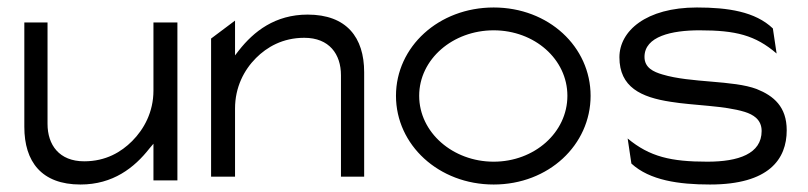

<svg xmlns="http://www.w3.org/2000/svg" viewBox="-20 -482 2159 513"><path d="M45 -143C45 -50 91 11 195 11C282 11 339 -34 379 -85L390 -98V0H454V-422H390V-240C390 -183 365 -137 333 -105C304 -76 263 -51 205 -51C138 -51 107 -95 107 -151V-422H45Z M544 -10H608V-192C608 -249 632 -295 664 -327C693 -356 735 -381 793 -381C860 -381 891 -337 891 -281V-10H953V-289C953 -382 906 -443 802 -443C715 -443 658 -398 618 -347L608 -334V-427L544 -379Z M1038 -226C1038 -95 1152 11 1299 11C1446 11 1558 -95 1558 -226C1558 -357 1446 -462 1299 -462C1152 -462 1038 -357 1038 -226ZM1100 -226C1100 -324 1190 -401 1299 -401C1408 -401 1496 -324 1496 -226C1496 -128 1408 -50 1299 -50C1190 -50 1100 -128 1100 -226Z M1635 -329C1635 -249 1693 -222 1772 -210C1833 -200 1915 -200 1970 -183C1992 -176 2015 -163 2015 -132C2015 -71 1953 -50 1870 -50C1773 -50 1716 -63 1657 -112L1667 -45C1716 0 1794 11 1877 11C2035 11 2082 -57 2082 -134C2082 -197 2047 -226 2002 -244C1939 -268 1826 -260 1750 -283C1726 -290 1702 -301 1702 -330C1702 -385 1775 -401 1849 -401C1946 -401 1998 -388 2055 -339L2045 -406C1998 -451 1925 -462 1842 -462C1706 -462 1635 -399 1635 -329Z"/></svg>

Font: Charger Sport
Style: LitExt
Weight: 300
Designer: Jasper
Foundry: Cannot Into Space Fonts
Version: Version 1.1